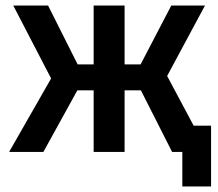

<svg xmlns="http://www.w3.org/2000/svg" viewBox="-20 -550 790 695"><path d="M165 -266 28 -530H154L261 -317H319V-530H431V-317H489L600 -530H722L585 -275L681 -95H744V125H640V0H603L490 -223H431V0H319V-223H260L137 0H13Z"/></svg>

Font: Golos UI Medium
Style: Regular
Weight: 500
Designer: A.Korolkova, Vitaly Kuzmin
Foundry: ParaType Ltd
Version: Version 2.000